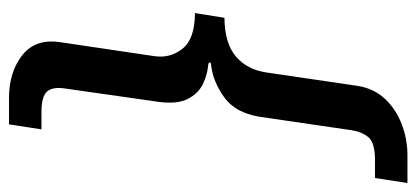

<svg xmlns="http://www.w3.org/2000/svg" viewBox="-269 -494 924 426"><g transform="rotate(90 193.0 -281.0)"><path d="M197 161Q140.5 161 103 132Q65.5 103 73.5 48L104.5 -161Q110 -196.5 88 -224Q66 -251.5 9 -251.5L19.5 -317Q76.5 -317.5 105.8 -342.8Q135 -368 141 -411.5L170.5 -612Q176 -648 199 -672.8Q222 -697.5 255.2 -710.2Q288.5 -723 324.5 -723H386L375 -651H335.5Q297 -651 284.8 -636.8Q272.5 -622.5 269 -599.5L239 -394.5Q230 -340.5 195.2 -316Q160.5 -291.5 125 -287.5Q119 -287 118.5 -284.5Q118 -282 124 -281Q146.5 -279 167.2 -268.8Q188 -258.5 199.8 -235Q211.5 -211.5 206 -171L176.5 36Q172 63.5 182.8 76.2Q193.5 89 228.5 89H267L256 161Z"/></g></svg>

Font: Public Sans SemiBold
Style: Italic
Weight: 600
Italic angle: -8°
Designer: The Public Sans project authors (U.S. Web Design System). Libre Franklin designed by Pablo Impallari and Rodrigo Fuenzal
Version: Version 1.007; ttfautohint (v1.8.1) -l 8 -r 50 -G 200 -x 14 